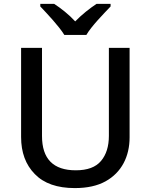

<svg xmlns="http://www.w3.org/2000/svg" viewBox="-20 -961 778 991"><path d="M425.8 -780.8C451.7 -825.7 515.6 -890.6 550.8 -927.7V-940.9H478C443.4 -918 403.8 -887.2 368.2 -850.6C334.5 -887.2 294.9 -918 259.8 -940.9H188V-927.7C223.6 -890.1 284.2 -826.2 312 -780.8ZM648.9 -713.9H542V-259.8C542 -205.6 528.3 -162.1 501.5 -130.4C474.6 -98.1 431.2 -82 371.1 -82C254.9 -82 196.8 -141.1 196.8 -258.8V-713.9H88.9V-253.9C88.9 -174.3 112.3 -110.8 159.7 -62.5C206.5 -14.2 275.4 9.8 366.2 9.8C430.2 9.8 482.9 -2 524.4 -24.9C607.9 -70.8 648.9 -153.8 648.9 -252Z"/></svg>

Font: Noto Reveo Sans
Style: Regular
Weight: 500
Designer: Monotype Design Team
Foundry: Monotype Imaging Inc.
Version: Version 2.007